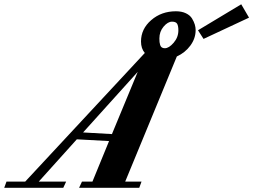

<svg xmlns="http://www.w3.org/2000/svg" viewBox="-87 -893 1204 913"><path d="M880.9 -708 854.5 -749 1060.1 -872.6 1097.2 -809.1ZM-66.9 0 -56.2 -29.3H32.7L601.6 -641.1Q583.5 -662.1 583.5 -695.8Q583.5 -755.4 632.1 -797.4Q680.7 -839.4 749.5 -839.4Q777.3 -839.4 797.1 -829.8Q816.9 -820.3 826.2 -804.9Q835.4 -789.6 839.4 -776.1Q843.3 -762.7 843.3 -750Q843.3 -710.4 818.4 -676.5Q793.5 -642.6 753.9 -624.5L508.3 -29.3H585.9L575.2 0H289.1L302.7 -29.3H352.5L431.6 -222.2L278.3 -230.5L97.2 -29.3H227.5L213.9 0ZM696.8 -663.6Q716.3 -663.6 738.8 -689.7Q761.2 -715.8 761.2 -748.5Q761.2 -770.5 755.1 -780.3Q749 -790 731 -790Q710.9 -790 690.9 -766.4Q670.9 -742.7 670.9 -710Q670.9 -699.7 671.6 -693.1Q672.4 -686.5 674.6 -679Q676.8 -671.4 682.4 -667.5Q688 -663.6 696.8 -663.6ZM308.1 -263.2 445.3 -255.4 567.9 -551.3Z"/></svg>

Font: Elstob Grade
Style: Italic
Weight: 400
Italic angle: -20°
Designer: Peter S. Baker
Version: Version 1.015